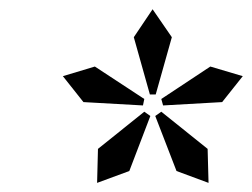

<svg xmlns="http://www.w3.org/2000/svg" viewBox="-20 -736 550 419"><path d="M262.2 -362.8 191.9 -336.9 193.8 -411.1 294.9 -492.2 308.1 -482.9ZM292 -505.9 162.1 -513.2 117.2 -569.8 187 -590.8 294.9 -520ZM365.2 -362.8 318.8 -482.9 332 -492.2 433.1 -411.1 435.1 -336.9ZM319.8 -529.8H307.1L272 -654.8L313 -715.8L355 -654.8ZM464.8 -513.2 335.9 -505.9 332 -520 439 -590.8 509.8 -569.8Z"/></svg>

Font: Charis SIL Phon
Style: Italic
Weight: 400
Italic angle: -11°
Foundry: SIL International
Version: Version 5.000